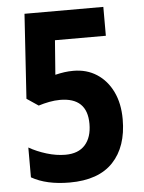

<svg xmlns="http://www.w3.org/2000/svg" viewBox="-52 -756 605 808"><g transform="rotate(-5 250.0 -352.0)"><path d="M266 -457Q322 -457 364.5 -429.5Q407 -402 431 -352.5Q455 -303 455 -236Q455 -120 393.5 -55Q332 10 210 10Q112 10 49 -26V-152Q82 -133 123 -120.5Q164 -108 202 -108Q257 -108 285.5 -140Q314 -172 314 -229Q314 -340 199 -340Q177 -340 153.5 -335.5Q130 -331 108 -324L59 -357L82 -714H415V-592H200L189 -447Q210 -452 228 -454.5Q246 -457 266 -457Z"/></g></svg>

Font: Noto Sans Condensed
Style: Bold
Weight: 700
Width: 3
Designer: Monotype Design Team
Foundry: Monotype Imaging Inc.
Version: Version 2.013; ttfautohint (v1.8.4.7-5d5b)